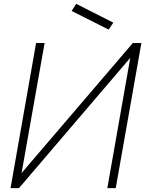

<svg xmlns="http://www.w3.org/2000/svg" viewBox="-20 -972 750 992"><path d="M565.5 -855 541.5 -819 350 -915.5 374 -952ZM710.5 -750 578 0H534.5L653 -673L78 0H34.5L166.5 -750H210.5L91.5 -78L666.5 -750Z"/></svg>

Font: Russisch Sans ExtraLight
Style: Italic
Weight: 200
Width: 4
Italic angle: -10°
Designer: Michael Sharanda (font) & Cristiano Sobral (main changes)
Foundry: Michael Sharanda
Version: Version 2.00;September 8, 2020;FontCreator 13.0.0.2681 64-bi